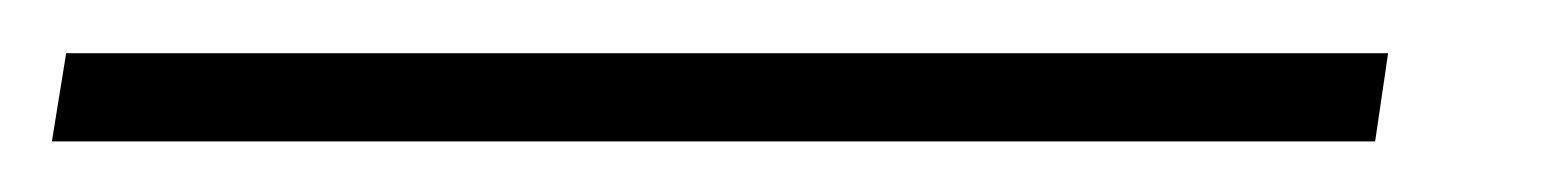

<svg xmlns="http://www.w3.org/2000/svg" viewBox="-74 24 594 74"><path d="M461 44.5 456 78.5H-54L-48.5 44.5Z"/></svg>

Font: Merriweather Light 18pt Light
Style: Italic
Weight: 300
Italic angle: -7.8°
Version: Version 2.101